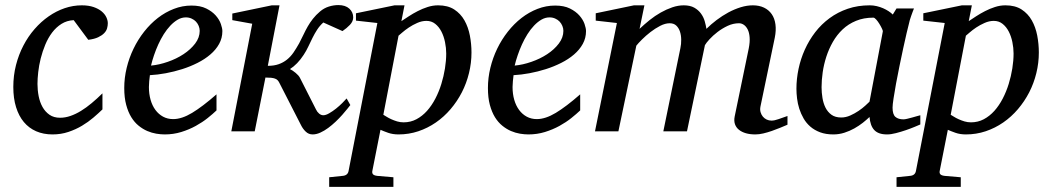

<svg xmlns="http://www.w3.org/2000/svg" viewBox="-20 -515 4126 753"><path d="M402.8 -423.8Q402.8 -414.1 399.9 -403.8Q397 -393.6 388.4 -384.8Q379.9 -376 365 -368.9Q350.1 -361.8 326.2 -358.9L269 -436Q242.2 -434.6 221.2 -421.4Q200.2 -408.2 184.3 -387.2Q168.5 -366.2 157.5 -339.6Q146.5 -313 139.6 -285.6Q132.8 -258.3 129.9 -232.2Q127 -206.1 127 -186Q127 -161.6 131.6 -137.9Q136.2 -114.3 146.7 -95.5Q157.2 -76.7 174.1 -64.9Q190.9 -53.2 215.8 -53.2Q235.8 -53.2 256.3 -60.3Q276.9 -67.4 297.6 -80.1Q318.4 -92.8 339.4 -110.4Q360.4 -127.9 381.8 -148.9V-85.9Q366.2 -70.8 346.2 -53.7Q326.2 -36.6 301.8 -22Q277.3 -7.3 248.3 2.4Q219.2 12.2 186 12.2Q150.4 12.2 121.8 -0.2Q93.3 -12.7 73.5 -36.4Q53.7 -60.1 43 -94.7Q32.2 -129.4 32.2 -173.8Q32.2 -218.8 42.7 -259.8Q53.2 -300.8 71.8 -336.4Q90.3 -372.1 115.7 -401.1Q141.1 -430.2 170.9 -450.9Q200.7 -471.7 233.6 -482.9Q266.6 -494.1 300.8 -494.1Q327.6 -494.1 347.2 -487.3Q366.7 -480.5 378.9 -470.2Q391.1 -460 397 -447.5Q402.8 -435.1 402.8 -423.8Z M763.2 -394Q763.2 -403.8 759.3 -413.3Q755.4 -422.9 748.5 -430.2Q741.7 -437.5 731.4 -442.1Q721.2 -446.8 709 -446.8Q692.4 -446.8 677.2 -438Q662.1 -429.2 648.2 -414.6Q634.3 -399.9 622.3 -380.9Q610.4 -361.8 600.8 -340.8Q591.3 -319.8 584 -298.3Q576.7 -276.9 572.3 -257.8Q604 -260.7 637.9 -272.5Q671.9 -284.2 699.7 -302.5Q727.5 -320.8 745.4 -344.2Q763.2 -367.7 763.2 -394ZM852.1 -393.1Q852.1 -365.7 839.4 -342.8Q826.7 -319.8 804.9 -301.3Q783.2 -282.7 754.6 -268.3Q726.1 -253.9 694.6 -243.9Q663.1 -233.9 630.4 -227.8Q597.7 -221.7 567.9 -220.2Q566.4 -210.4 565.2 -196.8Q564 -183.1 564 -173.8Q564 -146.5 570.6 -123.5Q577.1 -100.6 589.6 -83.7Q602.1 -66.9 619.6 -57.4Q637.2 -47.9 659.2 -47.9Q692.9 -47.9 733.4 -72.3Q773.9 -96.7 829.1 -145V-82Q814.9 -68.4 794.4 -52Q773.9 -35.6 747.8 -21.2Q721.7 -6.8 690.9 2.7Q660.2 12.2 626 12.2Q610.8 12.2 593 9.3Q575.2 6.3 557.6 -1.2Q540 -8.8 523.7 -22Q507.3 -35.2 494.9 -55.4Q482.4 -75.7 474.9 -103.8Q467.3 -131.8 467.3 -169.9Q467.3 -209.5 476.8 -248.8Q486.3 -288.1 503.7 -324Q521 -359.9 545.4 -390.9Q569.8 -421.9 599.1 -444.6Q628.4 -467.3 661.9 -480.2Q695.3 -493.2 731 -493.2Q765.6 -493.2 788.8 -481.7Q812 -470.2 826.2 -454.1Q840.3 -438 846.2 -420.9Q852.1 -403.8 852.1 -393.1Z M1365.2 -446.8Q1365.2 -431.2 1352.5 -417.7Q1339.8 -404.3 1323.2 -393.1L1248 -426.8Q1233.9 -414.1 1223.9 -398.7Q1213.9 -383.3 1205.6 -366.5Q1197.3 -349.6 1189.2 -332.5Q1181.2 -315.4 1170.9 -299.8Q1159.2 -281.7 1145.3 -267.3Q1131.3 -252.9 1117.2 -244.1Q1127.9 -238.8 1139.6 -229Q1151.4 -219.2 1156.2 -210L1219.2 -85.9Q1223.6 -76.2 1231.4 -69.6Q1239.3 -63 1248 -63Q1257.8 -63 1271.2 -70.8Q1284.7 -78.6 1297.9 -89.1Q1311 -99.6 1322.3 -110.8Q1333.5 -122.1 1339.4 -128.9L1354 -103Q1350.1 -98.1 1341.8 -87.6Q1333.5 -77.1 1322 -64.2Q1310.5 -51.3 1296.4 -37.8Q1282.2 -24.4 1267.1 -13.2Q1252 -2 1236.3 5.1Q1220.7 12.2 1206.1 12.2Q1190.4 12.2 1179 1.2Q1167.5 -9.8 1160.2 -24.9L1075.2 -190.9Q1072.3 -196.8 1068.4 -200.7Q1064.5 -204.6 1058.3 -206.8Q1052.2 -209 1043.2 -210Q1034.2 -210.9 1021 -210.9L979 0H887.2L969.2 -421.9L891.1 -436V-461.9L1045.9 -494.1H1076.2L1030.3 -256.8Q1054.7 -256.8 1072.8 -263.2Q1090.8 -269.5 1105.2 -281Q1119.6 -292.5 1130.9 -308.8Q1142.1 -325.2 1153.3 -345.2Q1162.6 -362.8 1170.4 -379.4Q1178.2 -396 1187 -411.4Q1195.8 -426.8 1207.3 -441.4Q1218.8 -456.1 1235.4 -470.2Q1251 -483.4 1269.8 -489.3Q1288.6 -495.1 1307.1 -495.1Q1334.5 -495.1 1349.9 -481.2Q1365.2 -467.3 1365.2 -446.8Z M1730 -305.2Q1730 -327.1 1725.3 -349.9Q1720.7 -372.6 1711.2 -391.1Q1701.7 -409.7 1687 -421.4Q1672.4 -433.1 1652.3 -433.1Q1634.3 -433.1 1616.2 -425Q1598.1 -417 1583.3 -407Q1568.4 -397 1557.6 -387.5Q1546.9 -377.9 1543 -375L1483.4 -64.9Q1487.8 -62.5 1495.8 -57.4Q1503.9 -52.2 1514.6 -47.4Q1525.4 -42.5 1537.6 -38.8Q1549.8 -35.2 1563 -35.2Q1590.3 -35.2 1613.3 -47.4Q1636.2 -59.6 1654.8 -80.3Q1673.3 -101.1 1687.5 -128.4Q1701.7 -155.8 1710.9 -185.8Q1720.2 -215.8 1725.1 -246.6Q1730 -277.3 1730 -305.2ZM1829.1 -309.1Q1829.1 -268.1 1819.3 -228.3Q1809.6 -188.5 1791.3 -152.8Q1772.9 -117.2 1747.1 -86.9Q1721.2 -56.6 1689.5 -34.7Q1657.7 -12.7 1620.6 -0.2Q1583.5 12.2 1543 12.2Q1520.5 12.2 1502.4 5.9Q1484.4 -0.5 1472.2 -5.9L1440.4 154.8Q1438.5 163.1 1442.6 168.2Q1446.8 173.3 1460 174.8L1522.9 180.2V217.8H1271V180.2L1323.2 174.8Q1344.2 173.3 1347.2 154.8L1460 -424.8L1376 -434.1V-462.9L1527.3 -494.1H1566.4L1554.2 -432.1Q1566.9 -440.4 1583.3 -451.2Q1599.6 -461.9 1618.2 -471.4Q1636.7 -481 1657 -487.5Q1677.2 -494.1 1698.2 -494.1Q1736.3 -494.1 1761.5 -477.8Q1786.6 -461.4 1801.5 -435.1Q1816.4 -408.7 1822.8 -375.5Q1829.1 -342.3 1829.1 -309.1Z M2189.5 -394Q2189.5 -403.8 2185.5 -413.3Q2181.6 -422.9 2174.8 -430.2Q2168 -437.5 2157.7 -442.1Q2147.5 -446.8 2135.3 -446.8Q2118.7 -446.8 2103.5 -438Q2088.4 -429.2 2074.5 -414.6Q2060.5 -399.9 2048.6 -380.9Q2036.6 -361.8 2027.1 -340.8Q2017.6 -319.8 2010.3 -298.3Q2002.9 -276.9 1998.5 -257.8Q2030.3 -260.7 2064.2 -272.5Q2098.1 -284.2 2126 -302.5Q2153.8 -320.8 2171.6 -344.2Q2189.5 -367.7 2189.5 -394ZM2278.3 -393.1Q2278.3 -365.7 2265.6 -342.8Q2252.9 -319.8 2231.2 -301.3Q2209.5 -282.7 2180.9 -268.3Q2152.3 -253.9 2120.8 -243.9Q2089.4 -233.9 2056.6 -227.8Q2023.9 -221.7 1994.1 -220.2Q1992.7 -210.4 1991.5 -196.8Q1990.2 -183.1 1990.2 -173.8Q1990.2 -146.5 1996.8 -123.5Q2003.4 -100.6 2015.9 -83.7Q2028.3 -66.9 2045.9 -57.4Q2063.5 -47.9 2085.4 -47.9Q2119.1 -47.9 2159.7 -72.3Q2200.2 -96.7 2255.4 -145V-82Q2241.2 -68.4 2220.7 -52Q2200.2 -35.6 2174.1 -21.2Q2147.9 -6.8 2117.2 2.7Q2086.4 12.2 2052.2 12.2Q2037.1 12.2 2019.3 9.3Q2001.5 6.3 1983.9 -1.2Q1966.3 -8.8 1950 -22Q1933.6 -35.2 1921.1 -55.4Q1908.7 -75.7 1901.1 -103.8Q1893.6 -131.8 1893.6 -169.9Q1893.6 -209.5 1903.1 -248.8Q1912.6 -288.1 1929.9 -324Q1947.3 -359.9 1971.7 -390.9Q1996.1 -421.9 2025.4 -444.6Q2054.7 -467.3 2088.1 -480.2Q2121.6 -493.2 2157.2 -493.2Q2191.9 -493.2 2215.1 -481.7Q2238.3 -470.2 2252.4 -454.1Q2266.6 -438 2272.5 -420.9Q2278.3 -403.8 2278.3 -393.1Z M3068.4 -25.9Q3055.7 -20.5 3039.8 -13.9Q3023.9 -7.3 3007.1 -1.5Q2990.2 4.4 2973.6 8.3Q2957 12.2 2942.4 12.2Q2921.9 12.2 2905.5 7.6Q2889.2 2.9 2878.2 -5.9Q2867.2 -14.6 2862.5 -27.8Q2857.9 -41 2861.3 -58.1L2916.5 -325.2Q2921.4 -350.1 2919.9 -368.7Q2918.5 -387.2 2912.4 -399.4Q2906.2 -411.6 2897.2 -417.7Q2888.2 -423.8 2878.4 -423.8Q2855.5 -423.8 2833.7 -413.6Q2812 -403.3 2793.9 -389.4Q2775.9 -375.5 2762.7 -361.1Q2749.5 -346.7 2744.6 -337.9L2674.3 0H2581.5L2648.4 -326.2Q2651.9 -342.3 2651.6 -359.6Q2651.4 -377 2646.7 -391.1Q2642.1 -405.3 2632.3 -414.6Q2622.6 -423.8 2606.4 -423.8Q2588.9 -423.8 2569.1 -413.6Q2549.3 -403.3 2531 -389.2Q2512.7 -375 2497.8 -360.1Q2482.9 -345.2 2475.6 -335.9L2405.3 0H2313.5L2399.4 -424.8L2316.4 -434.1V-462.9L2466.3 -494.1H2507.3L2488.3 -401.9Q2506.8 -419.4 2527.8 -436.3Q2548.8 -453.1 2571.3 -465.8Q2593.8 -478.5 2616.7 -486.3Q2639.6 -494.1 2661.6 -494.1Q2686.5 -494.1 2702.9 -484.9Q2719.2 -475.6 2729.2 -461.7Q2739.3 -447.8 2743.9 -431.6Q2748.5 -415.5 2750.5 -401.9Q2768.6 -419.9 2790.5 -436.5Q2812.5 -453.1 2836.4 -466.1Q2860.4 -479 2885 -486.6Q2909.7 -494.1 2932.6 -494.1Q2957.5 -494.1 2976.3 -485.1Q2995.1 -476.1 3006.6 -459.5Q3018.1 -442.9 3021.2 -419.4Q3024.4 -396 3018.6 -367.2L2962.4 -97.2Q2960 -85 2962.9 -75Q2965.8 -64.9 2971.9 -57.6Q2978 -50.3 2986.8 -46.1Q2995.6 -42 3005.4 -42Q3017.6 -42 3033.7 -47.9Q3049.8 -53.7 3068.4 -60.1Z M3442.4 -392.1Q3442.9 -394.5 3438.7 -403.3Q3434.6 -412.1 3428.7 -421.6Q3422.9 -431.2 3416.3 -438.5Q3409.7 -445.8 3405.3 -445.8Q3367.2 -445.8 3337.2 -433.3Q3307.1 -420.9 3284.7 -399.7Q3262.2 -378.4 3246.3 -350.6Q3230.5 -322.8 3220.7 -292.5Q3210.9 -262.2 3206.5 -231.4Q3202.1 -200.7 3202.1 -172.9Q3202.1 -151.9 3205.6 -130.9Q3209 -109.9 3217.5 -92.8Q3226.1 -75.7 3241 -64.9Q3255.9 -54.2 3279.3 -54.2Q3296.9 -54.2 3314.5 -62Q3332 -69.8 3347.2 -80.1Q3362.3 -90.3 3373.5 -100.6Q3384.8 -110.8 3390.1 -116.2ZM3589.4 -26.9Q3583.5 -24.4 3567.9 -17.8Q3552.2 -11.2 3533 -4.6Q3513.7 2 3493.9 7.1Q3474.1 12.2 3459.5 12.2Q3441.4 12.2 3429 7.8Q3416.5 3.4 3408.4 -5.4Q3400.4 -14.2 3396 -26.9Q3391.6 -39.6 3390.1 -56.2Q3378.9 -45.4 3363.8 -33.4Q3348.6 -21.5 3330.3 -11.2Q3312 -1 3291.3 5.6Q3270.5 12.2 3248 12.2Q3218.8 12.2 3196.5 3.9Q3174.3 -4.4 3158.2 -18.3Q3142.1 -32.2 3131.6 -50.5Q3121.1 -68.8 3114.7 -88.6Q3108.4 -108.4 3106 -128.7Q3103.5 -148.9 3103.5 -167Q3103.5 -205.6 3111.8 -244.9Q3120.1 -284.2 3136.5 -320.6Q3152.8 -356.9 3177.2 -388.7Q3201.7 -420.4 3233.6 -443.8Q3265.6 -467.3 3304.9 -480.7Q3344.2 -494.1 3391.1 -494.1Q3404.8 -494.1 3418.2 -491Q3431.6 -487.8 3443.4 -482.7Q3455.1 -477.5 3464.8 -471.2Q3474.6 -464.8 3481.4 -458L3496.1 -481.9H3564.5Q3562 -476.1 3559.1 -468Q3556.2 -460 3553.2 -451.7Q3550.3 -443.4 3548.1 -436Q3545.9 -428.7 3545.4 -424.8Q3542 -411.6 3535.6 -385Q3529.3 -358.4 3522.2 -325.2Q3515.1 -292 3507.6 -255.6Q3500 -219.2 3494.1 -186.8Q3488.3 -154.3 3484.4 -129.2Q3480.5 -104 3480.5 -92.8Q3480.5 -66.4 3491.7 -56.6Q3502.9 -46.9 3523.4 -46.9Q3528.3 -46.9 3537.8 -49.1Q3547.4 -51.3 3557.6 -54.2Q3567.9 -57.1 3576.7 -59.6Q3585.4 -62 3589.4 -63Z M3955.1 -305.2Q3955.1 -327.1 3950.4 -349.9Q3945.8 -372.6 3936.3 -391.1Q3926.8 -409.7 3912.1 -421.4Q3897.5 -433.1 3877.4 -433.1Q3859.4 -433.1 3841.3 -425Q3823.2 -417 3808.3 -407Q3793.5 -397 3782.7 -387.5Q3772 -377.9 3768.1 -375L3708.5 -64.9Q3712.9 -62.5 3720.9 -57.4Q3729 -52.2 3739.7 -47.4Q3750.5 -42.5 3762.7 -38.8Q3774.9 -35.2 3788.1 -35.2Q3815.4 -35.2 3838.4 -47.4Q3861.3 -59.6 3879.9 -80.3Q3898.4 -101.1 3912.6 -128.4Q3926.8 -155.8 3936 -185.8Q3945.3 -215.8 3950.2 -246.6Q3955.1 -277.3 3955.1 -305.2ZM4054.2 -309.1Q4054.2 -268.1 4044.4 -228.3Q4034.7 -188.5 4016.4 -152.8Q3998 -117.2 3972.2 -86.9Q3946.3 -56.6 3914.6 -34.7Q3882.8 -12.7 3845.7 -0.2Q3808.6 12.2 3768.1 12.2Q3745.6 12.2 3727.5 5.9Q3709.5 -0.5 3697.3 -5.9L3665.5 154.8Q3663.6 163.1 3667.7 168.2Q3671.9 173.3 3685.1 174.8L3748 180.2V217.8H3496.1V180.2L3548.3 174.8Q3569.3 173.3 3572.3 154.8L3685.1 -424.8L3601.1 -434.1V-462.9L3752.4 -494.1H3791.5L3779.3 -432.1Q3792 -440.4 3808.3 -451.2Q3824.7 -461.9 3843.3 -471.4Q3861.8 -481 3882.1 -487.5Q3902.3 -494.1 3923.3 -494.1Q3961.4 -494.1 3986.6 -477.8Q4011.7 -461.4 4026.6 -435.1Q4041.5 -408.7 4047.9 -375.5Q4054.2 -342.3 4054.2 -309.1Z"/></svg>

Font: Charis SIL CyrE
Style: Italic
Weight: 400
Italic angle: -11°
Foundry: SIL International
Version: Version 5.000